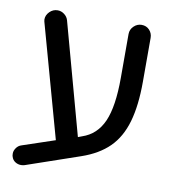

<svg xmlns="http://www.w3.org/2000/svg" viewBox="-75 -678 709 780"><g transform="rotate(10 279.5 -288.0)"><path d="M63 35Q50 35 39 28Q28 21 24 8Q23 6 22.5 2.5Q22 -1 22 -6Q22 -17 30 -28.5Q38 -40 51 -44L185 -89L56 -553Q56 -554 55.5 -555Q55 -556 55 -557Q55 -559 54.5 -561Q54 -563 54 -564Q54 -582 68 -596Q82 -610 101 -610Q116 -610 128.5 -600.5Q141 -591 145 -577L271 -117L287 -123Q347 -143 374 -204.5Q401 -266 401 -384V-565Q401 -584 415 -597.5Q429 -611 447 -611Q467 -611 479.5 -597.5Q492 -584 492 -565V-384Q492 -286 472.5 -218.5Q453 -151 410.5 -109Q368 -67 298 -43L77 33Q69 35 63 35Z"/></g></svg>

Font: Huninn
Style: Regular
Weight: 400
Designer: justfont
Foundry: justfont
Version: Version 1.003